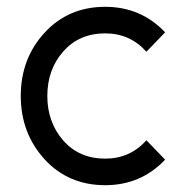

<svg xmlns="http://www.w3.org/2000/svg" viewBox="-20 -532 534 564"><path d="M289 -512Q181 -512 111 -436Q41 -360 41 -250Q41 -141 111 -64Q181 12 289 12Q394 12 465 -63L410 -120Q362 -66 289 -66Q213 -66 166 -119Q119 -173 119 -250Q119 -328 166 -381Q213 -434 289 -434Q362 -434 410 -380L465 -437Q394 -512 289 -512Z"/></svg>

Font: Unageo
Style: Regular
Weight: 400
Designer: Richard Sepsi
Foundry: Richard Sepsi
Version: Version 2.000